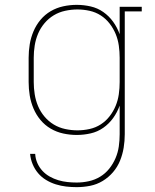

<svg xmlns="http://www.w3.org/2000/svg" viewBox="-20 -548 640 791"><path d="M296 223Q274 223 252.5 220.5Q231 218 210 211.5Q189 205 170 193.5Q151 182 137 165.5Q123 149 114.5 128.5Q106 108 104 86H125Q126 106 134 124Q142 142 155 156Q168 170 185 179.5Q202 189 220.5 194.5Q239 200 258 202Q277 204 296 204Q321 204 346 198.5Q371 193 392.5 180Q414 167 430 147Q446 127 456 103.5Q466 80 469.5 55Q473 30 473 5V-113Q463 -85 446 -61.5Q429 -38 405.5 -21.5Q382 -5 353.5 1.5Q325 8 296 8Q268 8 240.5 2Q213 -4 189 -18Q165 -32 147 -53.5Q129 -75 118 -101Q107 -127 102.5 -154.5Q98 -182 98 -210V-310Q98 -338 102.5 -365.5Q107 -393 118 -419Q129 -445 147 -466.5Q165 -488 189 -502Q213 -516 240.5 -522Q268 -528 296 -528Q325 -528 353.5 -521.5Q382 -515 405.5 -498.5Q429 -482 446 -458.5Q463 -435 473 -407V-520H564V-501H494V5Q494 33 489.5 60.5Q485 88 474.5 114Q464 140 445.5 161.5Q427 183 403 197.5Q379 212 351.5 217.5Q324 223 296 223ZM299 -11Q324 -11 349 -16.5Q374 -22 395 -35.5Q416 -49 431.5 -69Q447 -89 456.5 -112Q466 -135 469.5 -160Q473 -185 473 -210V-310Q473 -335 469.5 -360Q466 -385 456.5 -408Q447 -431 431.5 -451Q416 -471 395 -484.5Q374 -498 349 -503.5Q324 -509 299 -509Q274 -509 248.5 -503.5Q223 -498 201.5 -485Q180 -472 163.5 -452.5Q147 -433 137 -409.5Q127 -386 123 -360.5Q119 -335 119 -310V-210Q119 -185 123 -159.5Q127 -134 137 -110.5Q147 -87 163.5 -67.5Q180 -48 201.5 -35Q223 -22 248.5 -16.5Q274 -11 299 -11Z"/></svg>

Font: Iosevka Etoile Thin
Style: Regular
Weight: 100
Designer: Belleve Invis
Foundry: Belleve Invis
Version: Version 22.1.2; ttfautohint (v1.8.4)